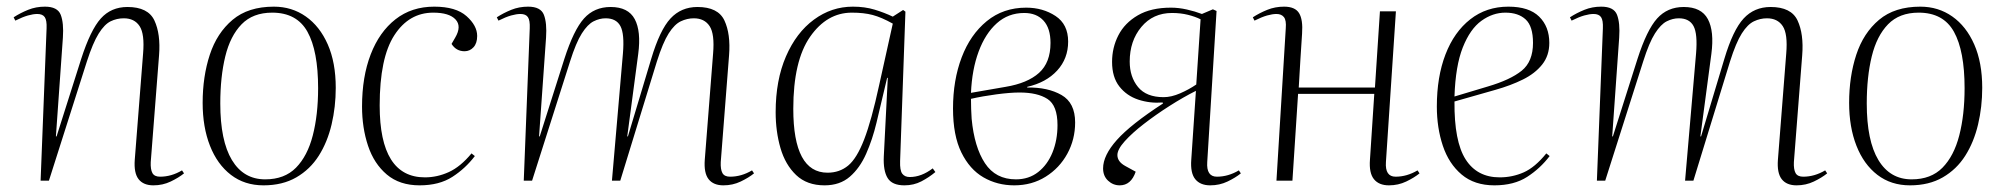

<svg xmlns="http://www.w3.org/2000/svg" viewBox="-20 -543 6022 577"><path d="M533 -22Q517 -9 493 2.5Q469 14 441 14Q411 14 396.5 -4.5Q382 -23 385 -63L410 -382Q415 -441 399.5 -464.5Q384 -488 352 -488Q331 -488 312.5 -479Q294 -470 276.5 -442Q259 -414 241 -358L127 0H102L120 -458Q121 -482 114.5 -491.5Q108 -501 92 -501Q80 -501 64 -496.5Q48 -492 26 -481L21 -491Q41 -504 64.5 -513.5Q88 -523 115 -523Q153 -523 162.5 -498.5Q172 -474 169 -430L148 -133H150L224 -366Q252 -453 283 -487.5Q314 -522 363 -522Q425 -522 444 -481.5Q463 -441 458 -377L433 -56Q432 -34 438 -23Q444 -12 461 -12Q495 -12 527 -31Z M772 14Q715 14 674 -17.5Q633 -49 611 -105Q589 -161 589 -234Q589 -313 610.5 -378.5Q632 -444 679 -483.5Q726 -523 803 -523Q857 -523 899 -493.5Q941 -464 965 -409.5Q989 -355 989 -279Q989 -222 976.5 -169Q964 -116 938 -75Q912 -34 870.5 -10Q829 14 772 14ZM777 -4Q835 -4 869.5 -39Q904 -74 920 -136Q936 -198 936 -278Q936 -390 904 -447.5Q872 -505 798 -505Q740 -505 706 -470Q672 -435 657 -373.5Q642 -312 642 -232Q642 -120 677 -62Q712 -4 777 -4Z M1285 -523Q1350 -523 1382 -494.5Q1414 -466 1414 -435Q1414 -413 1403 -401Q1392 -389 1376 -389Q1351 -389 1337 -411L1348 -430Q1368 -464 1349 -484.5Q1330 -505 1282 -505Q1209 -505 1165 -437Q1121 -369 1121 -226Q1121 -10 1257 -10Q1294 -10 1329 -26Q1364 -42 1397 -82L1407 -74Q1379 -37 1339.5 -11.5Q1300 14 1241 14Q1181 14 1142.5 -18.5Q1104 -51 1086 -105Q1068 -159 1068 -223Q1068 -312 1094 -379.5Q1120 -447 1168.5 -485Q1217 -523 1285 -523Z M1852 -382Q1857 -441 1844.5 -464.5Q1832 -488 1800 -488Q1782 -488 1764 -479Q1746 -470 1728.5 -442.5Q1711 -415 1693 -358L1579 0H1554L1572 -458Q1573 -482 1566.5 -491.5Q1560 -501 1544 -501Q1532 -501 1516 -496.5Q1500 -492 1478 -481L1473 -491Q1493 -504 1516.5 -513.5Q1540 -523 1567 -523Q1605 -523 1614.5 -498.5Q1624 -474 1621 -430L1600 -133H1602L1676 -366Q1704 -453 1735 -487.5Q1766 -522 1815 -522Q1868 -522 1887.5 -485.5Q1907 -449 1898 -381L1865 -133H1867L1937 -366Q1963 -453 1995 -487.5Q2027 -522 2076 -522Q2138 -522 2157 -481.5Q2176 -441 2171 -377L2146 -56Q2145 -34 2151 -23Q2157 -12 2174 -12Q2208 -12 2240 -31L2246 -22Q2230 -9 2206 2.5Q2182 14 2154 14Q2124 14 2109.5 -4.5Q2095 -23 2098 -63L2123 -382Q2128 -441 2112.5 -464.5Q2097 -488 2065 -488Q2045 -488 2026 -479Q2007 -470 1989.5 -442.5Q1972 -415 1954 -358L1844 0H1819Z M2685 -59Q2684 -31 2691.5 -21Q2699 -11 2714 -11Q2749 -11 2783 -37L2791 -26Q2772 -10 2749 2Q2726 14 2698 14Q2661 14 2647.5 -8Q2634 -30 2636 -73L2648 -309H2646L2614 -174Q2602 -124 2583 -81Q2564 -38 2534 -12Q2504 14 2458 14Q2405 14 2372.5 -17Q2340 -48 2325.5 -98Q2311 -148 2311 -206Q2311 -302 2342 -373.5Q2373 -445 2426 -484Q2479 -523 2543 -523Q2579 -523 2608.5 -514Q2638 -505 2663 -493L2694 -513L2701 -508ZM2467 -24Q2503 -24 2529 -45.5Q2555 -67 2577 -124Q2599 -181 2622 -287L2663 -472Q2629 -491 2602.5 -498Q2576 -505 2540 -505Q2465 -505 2414.5 -432.5Q2364 -360 2364 -216Q2364 -24 2467 -24Z M3028 14Q2977 14 2935.5 -10Q2894 -34 2869 -85Q2844 -136 2844 -217Q2844 -302 2870 -370.5Q2896 -439 2945.5 -479.5Q2995 -520 3064 -520Q3114 -520 3152 -495Q3190 -470 3190 -418Q3190 -367 3157 -331Q3124 -295 3067 -282V-280Q3129 -281 3170 -257.5Q3211 -234 3211 -175Q3211 -124 3187.5 -81Q3164 -38 3122.5 -12Q3081 14 3028 14ZM2898 -264 3002 -282Q3068 -293 3102.5 -324Q3137 -355 3137 -414Q3137 -458 3116 -481Q3095 -504 3058 -504Q3010 -504 2975.5 -473Q2941 -442 2921 -388Q2901 -334 2898 -264ZM3033 -4Q3072 -4 3100 -26Q3128 -48 3143 -85Q3158 -122 3158 -167Q3158 -226 3128 -245.5Q3098 -265 3044 -265Q3016 -265 2974.5 -259.5Q2933 -254 2898 -246Q2898 -228 2898.5 -215.5Q2899 -203 2900 -186Q2908 -101 2940 -52.5Q2972 -4 3033 -4Z M3574 -270Q3536 -251 3494.5 -224.5Q3453 -198 3417.5 -170.5Q3382 -143 3360 -118.5Q3338 -94 3338 -77Q3338 -57 3362 -44L3393 -27Q3379 14 3345 14Q3325 14 3310 0Q3295 -14 3295 -37Q3295 -76 3336.5 -122.5Q3378 -169 3475 -232L3474 -235Q3436 -232 3401 -243.5Q3366 -255 3344 -283Q3322 -311 3322 -357Q3322 -400 3341 -437Q3360 -474 3399.5 -497Q3439 -520 3499 -520Q3522 -520 3546.5 -514.5Q3571 -509 3592 -501L3625 -515L3636 -510L3608 -56Q3605 -12 3637 -12Q3671 -12 3703 -31L3709 -22Q3693 -9 3669 2.5Q3645 14 3617 14Q3587 14 3572 -4.5Q3557 -23 3560 -63ZM3588 -485Q3572 -493 3550 -498.5Q3528 -504 3502 -504Q3445 -504 3410 -462Q3375 -420 3375 -358Q3375 -312 3400 -281.5Q3425 -251 3477 -251Q3500 -251 3526.5 -262.5Q3553 -274 3575 -289Z M4110 -261H3881L3864 0H3816L3844 -458Q3846 -482 3838.5 -491.5Q3831 -501 3816 -501Q3804 -501 3788 -496.5Q3772 -492 3750 -481L3745 -491Q3765 -504 3788.5 -513.5Q3812 -523 3839 -523Q3872 -523 3884 -503.5Q3896 -484 3893 -442Q3891 -409 3888 -364.5Q3885 -320 3883 -280H4112L4127 -509H4175L4145 -56Q4142 -12 4174 -12Q4208 -12 4240 -31L4246 -22Q4230 -9 4206 2.5Q4182 14 4154 14Q4124 14 4109 -4.5Q4094 -23 4097 -63Z M4513 -523Q4575 -523 4605.5 -493Q4636 -463 4636 -414Q4636 -376 4614.5 -349Q4593 -322 4556.5 -304Q4520 -286 4474 -273L4351 -238Q4350 -118 4384.5 -64Q4419 -10 4487 -10Q4525 -10 4559 -25Q4593 -40 4627 -82L4637 -74Q4609 -37 4569.5 -11.5Q4530 14 4471 14Q4411 14 4372.5 -18.5Q4334 -51 4316 -105Q4298 -159 4298 -223Q4298 -312 4324 -379.5Q4350 -447 4398.5 -485Q4447 -523 4513 -523ZM4587 -414Q4587 -464 4565 -484.5Q4543 -505 4504 -505Q4466 -505 4432 -480.5Q4398 -456 4376 -400.5Q4354 -345 4351 -253L4451 -283Q4519 -303 4553 -330.5Q4587 -358 4587 -414Z M5077 -382Q5082 -441 5069.5 -464.5Q5057 -488 5025 -488Q5007 -488 4989 -479Q4971 -470 4953.5 -442.5Q4936 -415 4918 -358L4804 0H4779L4797 -458Q4798 -482 4791.5 -491.5Q4785 -501 4769 -501Q4757 -501 4741 -496.5Q4725 -492 4703 -481L4698 -491Q4718 -504 4741.5 -513.5Q4765 -523 4792 -523Q4830 -523 4839.5 -498.5Q4849 -474 4846 -430L4825 -133H4827L4901 -366Q4929 -453 4960 -487.5Q4991 -522 5040 -522Q5093 -522 5112.5 -485.5Q5132 -449 5123 -381L5090 -133H5092L5162 -366Q5188 -453 5220 -487.5Q5252 -522 5301 -522Q5363 -522 5382 -481.5Q5401 -441 5396 -377L5371 -56Q5370 -34 5376 -23Q5382 -12 5399 -12Q5433 -12 5465 -31L5471 -22Q5455 -9 5431 2.5Q5407 14 5379 14Q5349 14 5334.5 -4.5Q5320 -23 5323 -63L5348 -382Q5353 -441 5337.5 -464.5Q5322 -488 5290 -488Q5270 -488 5251 -479Q5232 -470 5214.5 -442.5Q5197 -415 5179 -358L5069 0H5044Z M5720 14Q5663 14 5622 -17.5Q5581 -49 5559 -105Q5537 -161 5537 -234Q5537 -313 5558.5 -378.5Q5580 -444 5627 -483.5Q5674 -523 5751 -523Q5805 -523 5847 -493.5Q5889 -464 5913 -409.5Q5937 -355 5937 -279Q5937 -222 5924.5 -169Q5912 -116 5886 -75Q5860 -34 5818.5 -10Q5777 14 5720 14ZM5725 -4Q5783 -4 5817.5 -39Q5852 -74 5868 -136Q5884 -198 5884 -278Q5884 -390 5852 -447.5Q5820 -505 5746 -505Q5688 -505 5654 -470Q5620 -435 5605 -373.5Q5590 -312 5590 -232Q5590 -120 5625 -62Q5660 -4 5725 -4Z"/></svg>

Font: Literata 72pt ExtraLight
Style: Italic
Weight: 200
Italic angle: -2°
Designer: Latin by Veronika Burian and Jose Scaglione. Greek by Irene Vlachou. Cyrillic by Vera Evstafieva
Foundry: TypeTogether
Version: Version 3.002